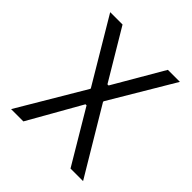

<svg xmlns="http://www.w3.org/2000/svg" viewBox="-196 -871 1011 1011"><g transform="rotate(45 310.0 -365.0)"><path d="M50 -730 261.5 -374.5V-370.5L42 0H133.5L301 -295H309L484.5 0H578L357.5 -369V-374L569 -730H479.5L317 -451H308.5L142 -730Z"/></g></svg>

Font: Monaspace Neon Light
Style: Regular
Weight: 300
Designer: Riley Cran & the Lettermatic Team
Foundry: Lettermatic
Version: Version 1.200 (Monaspace Neon)